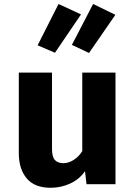

<svg xmlns="http://www.w3.org/2000/svg" viewBox="-20 -899 655 937"><path d="M233.8 -544.6V-171.8Q233.8 -132.3 248.5 -117.4Q263.1 -102.6 289.2 -102.6Q314.4 -102.6 339.5 -118.5Q364.6 -134.4 381.5 -161.5V-544.6H543.6V0H402.1L394.9 -63.6Q367.2 -23.6 322.1 -3.1Q276.9 17.4 227.7 17.4Q148.7 17.4 110.3 -28.5Q71.8 -74.4 71.8 -151.8V-544.6ZM163.6 -677.9 265.6 -879.5 375.4 -828.7 248.2 -641.5ZM330.8 -680 434.4 -879.5 543.1 -826.7 414.4 -640.5Z"/></svg>

Font: Fira Code
Style: Bold
Weight: 700
Monospace: yes
Designer: Carrois Corporate, Edenspiekermann AG, Nikita Prokopov
Foundry: Carrois Corporate, Edenspiekermann AG, Nikita Prokopov
Version: Version 6.000; ttfautohint (v1.8.2) -l 8 -r 50 -G 200 -x 14 